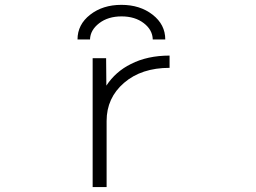

<svg xmlns="http://www.w3.org/2000/svg" viewBox="-20 -759 1040 780"><path d="M345.7 -598.6H294.9Q294.9 -659.2 346.2 -699.2Q397.5 -739.3 473.1 -739.3Q548.8 -739.3 600.1 -699.2Q651.4 -659.2 651.4 -598.6H600.6Q599.6 -637.7 564 -665Q528.3 -692.4 473.6 -692.4Q418.9 -692.4 382.8 -664.6Q346.7 -636.7 345.7 -598.6ZM412.1 -411.1Q449.2 -467.8 511.7 -499Q579.1 -533.2 668.9 -533.2V-483.4Q554.7 -483.4 483.9 -422.4Q413.1 -361.3 413.1 -267.6V1H356.4V-522.5H411.1Z"/></svg>

Font: Gen Shin Gothic Monospace Light
Style: Regular
Weight: 300
Designer: [Source Han Sans]
Ryoko NISHIZUKA  (kana & ideographs); Paul D. Hunt (Latin, Greek & Cyrillic); Wenlong ZHANG  (bopomofo
Version: Version 1.002.20150607